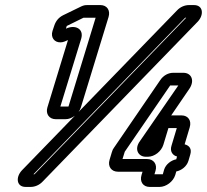

<svg xmlns="http://www.w3.org/2000/svg" viewBox="-20 -712 816 757"><path d="M240 -599 243 -609C243 -610 244 -610 244 -610L309 -642H311H357L250 -292H218L300 -559C312 -599 276 -616 240 -599ZM299 -289 408 -645C416 -671 402 -692 376 -692H325C315 -692 310 -691 301 -687L229 -652C211 -643 200 -629 194 -611L187 -590C179 -565 194 -544 219 -545C229 -545 239 -550 248 -554L167 -289C159 -263 174 -242 200 -242H238C264 -242 291 -263 299 -289ZM112 -25 710 -642H711H714L116 -25H115ZM81 25H101C117 25 135 18 148 4L760 -627C785 -654 781 -692 745 -692H725C709 -692 691 -685 678 -671L66 -40C41 -13 45 25 81 25ZM560 -85H463L471 -111C472 -113 472 -114 472 -114L651 -375H683L532 -156C508 -124 525 -94 555 -94H563C589 -94 616 -115 624 -141L644 -207H677L656 -137C649 -115 661 -99 678 -95L675 -84C655 -80 634 -65 627 -43L622 -25H589L593 -38C601 -64 586 -85 560 -85ZM671 -22 675 -36C695 -40 716 -55 723 -78L730 -102C737 -125 727 -138 708 -143L728 -210C736 -236 722 -257 696 -257H655L726 -361C749 -394 735 -425 703 -425H663C644 -425 624 -415 611 -395L429 -129C425 -123 424 -122 421 -112L412 -82C404 -56 419 -35 445 -35H542L538 -22C530 4 544 25 570 25H609C635 25 663 4 671 -22Z"/></svg>

Font: DIN Rundschrift
Style: BreitKontKu
Weight: 400
Width: 7
Version: Version 1.027